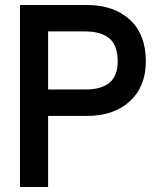

<svg xmlns="http://www.w3.org/2000/svg" viewBox="-20 -730 617 770"><path d="M501 -650.9Q564.9 -591.3 564.9 -483.9Q564.9 -382.3 500 -323.2Q436 -265.1 328.1 -265.1H172.9V20H60.1V-710H328.1Q436 -710 501 -650.9ZM452.1 -483.9Q452.1 -545.9 419.9 -575.2Q385.3 -604 321.8 -604H172.9V-371.1H321.8Q387.7 -371.1 419.9 -398.9Q452.1 -426.8 452.1 -483.9Z"/></svg>

Font: D-DIN-PRO SemiBold
Style: Bold
Weight: 600
Designer: datto
Foundry: CyberFei
Version: Version 1.000;hotconv 1.0.109;makeotfexe 2.5.65596